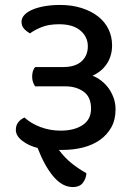

<svg xmlns="http://www.w3.org/2000/svg" viewBox="-20 -652 549 776"><path d="M235 -381Q284 -381 309.5 -404Q335 -427 335 -465Q335 -503 305 -528.5Q275 -554 219 -554Q177 -554 148.5 -542.5Q120 -531 101 -517Q87 -525 77 -536Q67 -547 67 -564Q67 -579 78.5 -591.5Q90 -604 111 -613Q132 -622 160.5 -627Q189 -632 223 -632Q271 -632 310 -619.5Q349 -607 376.5 -585.5Q404 -564 418.5 -534Q433 -504 433 -469Q433 -444 426 -423.5Q419 -403 407.5 -388Q396 -373 382 -362.5Q368 -352 354 -346Q372 -339 388.5 -326.5Q405 -314 418 -296.5Q431 -279 439 -257Q447 -235 447 -210Q447 -168 430 -137.5Q413 -107 384 -86.5Q355 -66 316 -56Q277 -46 232 -46H218Q242 -14 269.5 8Q297 30 329 48Q329 67 316 85.5Q303 104 274 104Q232 104 196 61.5Q160 19 132 -54Q96 -63 70 -83Q44 -103 44 -127Q44 -145 53.5 -157.5Q63 -170 79 -177Q105 -153 143.5 -138.5Q182 -124 225 -124Q280 -124 314 -146.5Q348 -169 348 -213Q348 -260 318 -281.5Q288 -303 245 -303H122Q110 -320 110 -342Q110 -367 122 -381Z"/></svg>

Font: Baloo 2 Medium
Style: Regular
Weight: 500
Designer: Sarang Kulkarni and Ek Type
Foundry: Ek Type
Version: Version 1.640;hotconv 1.0.111;makeotfexe 2.5.65597; ttfautoh